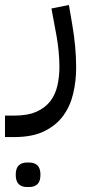

<svg xmlns="http://www.w3.org/2000/svg" viewBox="-80 -309 365 769"><path d="M-60 154H-23Q32 154 67 138Q102 122 122 95.5Q142 69 150 33.5Q158 -2 158 -41Q158 -70 155 -101.5Q152 -133 147 -162L126 -275L196 -289L209 -213Q225 -121 225 -39Q225 16 213 66.5Q201 117 172.5 155.5Q144 194 96.5 217Q49 240 -23 240H-60ZM27 440Q7 440 -5 428.5Q-17 417 -17 391Q-17 365 -5 353.5Q7 342 27 342H38Q58 342 70 353.5Q82 365 82 391Q82 417 70 428.5Q58 440 38 440Z"/></svg>

Font: IBM Plex Sans Arabic
Style: Regular
Weight: 400
Designer: Mike Abbink, Paul van der Laan, Pieter van Rosmalen, Wael Morcos, Khajak Apelian
Foundry: Bold Monday
Version: Version 1.1